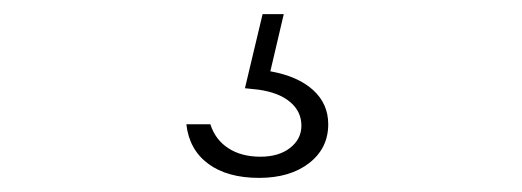

<svg xmlns="http://www.w3.org/2000/svg" viewBox="-20 -40 740 272"><path d="M352 -20H382L363 61Q402 68 423.5 87.5Q445 107 445 136Q445 170 418 191Q391 212 347 212Q302 212 275 192Q248 172 244 136H278Q285 158 303.5 170Q322 182 349 182Q375 182 391 169.5Q407 157 407 138Q407 118 391 104.5Q375 91 346 87L327 85Z"/></svg>

Font: Martian Mono SemiExpanded Thin
Style: Regular
Weight: 250
Monospace: yes
Version: Version 0.930